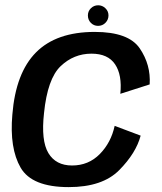

<svg xmlns="http://www.w3.org/2000/svg" viewBox="-20 -722 631 746"><path d="M247 5Q378 5 443.2 -61Q508.5 -127 526.5 -195L425.5 -233Q411.5 -168 367.8 -123.5Q324 -79 260 -79Q197 -79 168 -127.2Q139 -175.5 151 -282.5Q164.5 -416 215.5 -464.8Q266.5 -513.5 335.5 -513.5Q399.5 -513.5 427.2 -472Q455 -430.5 447.5 -357.5L561.5 -394Q566.5 -470 523 -534Q479.5 -598 348 -598Q199 -598 120 -518.5Q41 -439 28 -277Q16.5 -146 60.2 -70.5Q104 5 247 5ZM361 -621.5Q378 -621.5 389.8 -633.5Q401.5 -645.5 401.5 -662Q401.5 -678.5 389.5 -690Q377.5 -701.5 361.5 -701.5Q345 -701.5 333.2 -690Q321.5 -678.5 321.5 -662Q321.5 -645 333 -633.2Q344.5 -621.5 361 -621.5Z"/></svg>

Font: Anybody Thin Medium
Style: Italic
Weight: 500
Italic angle: -10°
Version: Version 1.113;gftools[0.9.25]